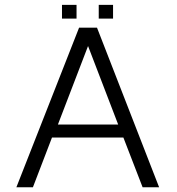

<svg xmlns="http://www.w3.org/2000/svg" viewBox="-20 -786 743 806"><path d="M301.3 -708H240.2V-765.6H301.3ZM454.6 -708H394.5V-765.6H454.6ZM48.8 0 312 -669.9H387.2L647.9 0H578.6L498 -208.5H198.2L118.2 0ZM223.1 -263.2H476.1L349.6 -592.8Z"/></svg>

Font: SaysetthaMai
Style: Regular
Weight: 400
Designer: John M. Durdin
Foundry: Lao Script for Windows
Version: Version 1.101